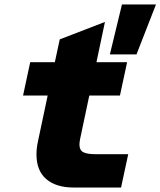

<svg xmlns="http://www.w3.org/2000/svg" viewBox="-20 -838 717 858"><path d="M143 -148Q143 -177 150 -208L193 -411H83L115 -560H225L247 -662L449 -740L411 -560H548L516 -411H379L338 -217Q335 -202 335 -192Q335 -167 352 -158Q369 -149 407 -149H553L521 0H309Q231 0 187 -37.5Q143 -75 143 -148ZM525 -818H677L590 -595H471Z"/></svg>

Font: Azeret Mono ExtraBold
Style: Italic
Weight: 800
Italic angle: -12°
Designer: Martin Vácha
Foundry: Displaay
Version: Version 1.000; Glyphs 3.0.3, build 3074